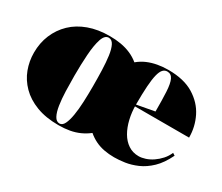

<svg xmlns="http://www.w3.org/2000/svg" viewBox="-96 -745 1143 989"><g transform="rotate(30 475.5 -250.0)"><path d="M316 15Q240 15 184 -6.5Q128 -28 91.5 -65Q55 -102 37.5 -148.5Q20 -195 20 -246Q20 -304 40.5 -353Q61 -402 99 -438.5Q137 -475 192 -495Q247 -515 316 -515Q352 -515 383.5 -509.5Q415 -504 442.5 -492Q470 -480 493 -461Q517 -481 544 -492.5Q571 -504 601.5 -509.5Q632 -515 665 -515Q758 -515 816.5 -479Q875 -443 903 -386.5Q931 -330 931 -266H605V-276L714 -296Q714 -366 711.5 -412.5Q709 -459 698.5 -482Q688 -505 664 -505Q649 -505 638.5 -493.5Q628 -482 621.5 -456Q615 -430 612 -386Q609 -342 609 -276Q609 -232 618.5 -191.5Q628 -151 646 -120Q664 -89 691 -71Q718 -53 753 -53Q771 -53 792.5 -60Q814 -67 834.5 -81Q855 -95 872 -114Q889 -133 899 -157L913 -148Q886 -92 852 -59.5Q818 -27 781 -11Q744 5 709.5 10Q675 15 647 15Q615 15 586.5 9.5Q558 4 533.5 -8Q509 -20 488 -38Q465 -20 438.5 -8Q412 4 381.5 9.5Q351 15 316 15ZM316 5Q333 5 343.5 -16Q354 -37 360 -73Q366 -109 368 -154Q370 -199 370 -246Q370 -296 368.5 -342.5Q367 -389 362 -425.5Q357 -462 346 -483.5Q335 -505 316 -505Q292 -505 280 -468Q268 -431 264 -372Q260 -313 260 -246Q260 -200 261.5 -155Q263 -110 268.5 -74Q274 -38 285.5 -16.5Q297 5 316 5Z"/></g></svg>

Font: Kalnia Thin
Style: Bold
Weight: 700
Version: Version 1.105